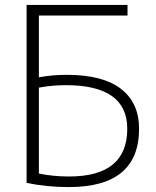

<svg xmlns="http://www.w3.org/2000/svg" viewBox="-20 -750 633 780"><path d="M138 -45Q195 -33 261 -33Q497 -33 497 -227Q497 -404 248 -404Q191 -404 138 -394ZM138 -436Q193 -446 251 -446Q398 -446 471.5 -389Q545 -332 545 -227Q545 10 260 10Q170 10 88 -7V-730H498V-687H138Z"/></svg>

Font: M PLUS 1p Light
Style: Regular
Weight: 300
Version: Version 1.061